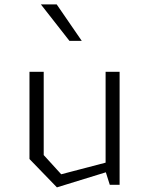

<svg xmlns="http://www.w3.org/2000/svg" viewBox="-20 -818 660 850"><path d="M173.5 -131.5 251 -46.5 490 -109V-68L232 11.5L110.5 -114V-500H173.5ZM509.5 0H466L447.5 -58.5V-500H509.5ZM161 -798.5H231L342 -637H287.5Z"/></svg>

Font: Monaspace Krypton Var
Style: Regular
Weight: 400
Designer: Riley Cran and the Lettermatic Team
Version: Version 1.101 (Monaspace Krypton Var)